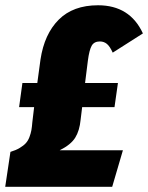

<svg xmlns="http://www.w3.org/2000/svg" viewBox="-40 -716 568 736"><path d="M269 -256.8Q265.1 -215.3 248.3 -188.2Q231.4 -161.1 189 -140.1H431.2L390.1 0H-20L0 -133.8Q21 -140.1 35.6 -148.9Q50.3 -157.7 58.8 -167Q67.4 -176.3 72.8 -190.4Q78.1 -204.6 80.3 -216.8Q82.5 -229 84 -248L90.8 -305.2H33.2L45.9 -397.9H103L115.2 -487.8Q129.9 -585.4 185.1 -640.6Q240.2 -695.8 335.9 -695.8Q458 -695.8 507.8 -587.9L392.1 -514.2Q381.3 -538.1 369.9 -547.6Q358.4 -557.1 342.8 -557.1Q320.8 -557.1 311.5 -540.8Q302.2 -524.4 296.9 -483.9L286.1 -397.9H412.1L398.9 -305.2H274.9Z"/></svg>

Font: Fira Sans Compressed Heavy
Style: Italic
Weight: 900
Width: 3
Italic angle: -8°
Designer: Carrois Corporate & Edenspiekermann AG
Foundry: Carrois Corporate GbR & Edenspiekermann AG
Version: Version 4.203;PS 004.203;hotconv 1.0.88;makeotf.lib2.5.64775